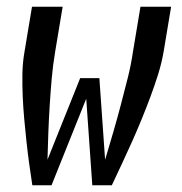

<svg xmlns="http://www.w3.org/2000/svg" viewBox="-20 -550 540 570"><path d="M76 0Q71 -32 66.5 -65Q62 -98 58.5 -130.5Q55 -163 52 -196Q49 -229 47.5 -262.5Q46 -296 46.5 -330Q47 -364 53 -398L75 -530H166L144 -398Q137 -357 133.5 -316.5Q130 -276 127.5 -236Q125 -196 123.5 -156Q122 -116 121 -76L218 -318H275L292 -76L293 -79Q305 -119 316.5 -158.5Q328 -198 338.5 -238Q349 -278 359 -317.5Q369 -357 375 -398L397 -530H488L466 -398Q460 -363 449.5 -329.5Q439 -296 426.5 -262.5Q414 -229 400.5 -196Q387 -163 372.5 -130.5Q358 -98 342.5 -65Q327 -32 312 0H254L236 -257L133 0Z"/></svg>

Font: Iosevka Curly Medium Oblique
Style: Regular
Weight: 500
Italic angle: -9°
Monospace: yes
Designer: Belleve Invis
Foundry: Belleve Invis
Version: Version 11.1.0; ttfautohint (v1.8.3)